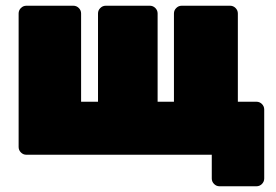

<svg xmlns="http://www.w3.org/2000/svg" viewBox="-20 -540 963 670"><path d="M45 -27V-493Q45 -504 53 -512Q61 -520 72 -520H236Q247 -520 255 -512Q263 -504 263 -493V-185H322V-493Q322 -504 330 -512Q338 -520 349 -520H503Q514 -520 522 -512Q530 -504 530 -493V-185H587V-493Q587 -504 595 -512Q603 -520 614 -520H783Q794 -520 802 -512Q810 -504 810 -493V-185H875Q886 -185 894 -177Q902 -169 902 -158V83Q902 94 894 102Q886 110 875 110H746Q735 110 727 102Q719 94 719 83V0H72Q61 0 53 -8Q45 -16 45 -27Z"/></svg>

Font: Rubik
Style: Regular
Weight: 900
Designer: Hubert & Fischer
Foundry: Hubert & Fischer
Version: Version 1.100